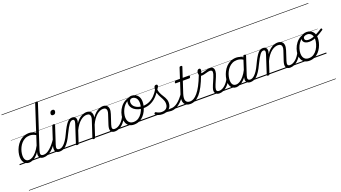

<svg xmlns="http://www.w3.org/2000/svg" viewBox="-100 -2098 6544 3682"><g transform="rotate(-20 3171.5 -257.5)"><path d="M186 17Q145 17 115 -3Q85 -23 68.5 -59.5Q52 -96 52 -146Q52 -190 64.5 -241Q77 -292 102.5 -341Q128 -390 166.5 -430.5Q205 -471 257 -495Q309 -519 375 -519Q408 -519 443.5 -508Q479 -497 508 -477L683 -1014Q687 -1026 693.5 -1030.5Q700 -1035 713 -1035Q731 -1035 736 -1027.5Q741 -1020 737 -1008L451 -134Q434 -81 444.5 -56Q455 -31 499 -31Q508 -31 512 -23.5Q516 -16 514.5 -7Q513 2 505.5 9.5Q498 17 484 17Q458 17 439 10Q420 3 408 -10.5Q396 -24 391 -43.5Q386 -63 389 -89L397 -123Q360 -69 321.5 -38.5Q283 -8 248.5 4.5Q214 17 186 17ZM201 -33Q236 -33 275 -55.5Q314 -78 354 -124.5Q394 -171 432 -243L494 -434Q458 -455 428.5 -462.5Q399 -470 372 -470Q318 -470 276 -449.5Q234 -429 202.5 -394Q171 -359 150.5 -317Q130 -275 120 -231.5Q110 -188 110 -150Q110 -114 120 -87.5Q130 -61 150 -47Q170 -33 201 -33ZM0 510H633V520H0ZM0 -20H633V0H0ZM0 -505H633V-500H0ZM0 -1030H633V-1020H0Z M487 17Q476 17 471.5 9.5Q467 2 468.5 -7Q470 -16 478.5 -23.5Q487 -31 502 -31Q533 -31 565.5 -46.5Q598 -62 632 -91.5Q666 -121 701 -162.5Q736 -204 771 -257Q778 -268 787 -266.5Q796 -265 800.5 -257Q805 -249 799 -239Q762 -178 724.5 -130Q687 -82 648.5 -49.5Q610 -17 569.5 0Q529 17 487 17ZM633 510V520ZM633 -20V0ZM633 -505V-500ZM633 -1030V-1020Z M811 17Q779 17 757.5 7Q736 -3 725.5 -23.5Q715 -44 715.5 -73Q716 -102 728 -140L843 -494Q848 -506 854.5 -510.5Q861 -515 874 -515Q890 -515 896.5 -509Q903 -503 899 -491L782 -134Q764 -81 773.5 -56Q783 -31 826 -31Q836 -31 840 -23.5Q844 -16 842.5 -7Q841 2 833 9.5Q825 17 811 17ZM931 -683Q914 -683 902.5 -692Q891 -701 891 -719Q891 -743 906 -762.5Q921 -782 949 -782Q966 -782 977.5 -773Q989 -764 989 -745Q989 -722 974.5 -702.5Q960 -683 931 -683ZM633 510H958V520H633ZM633 -20H958V0H633ZM633 -505H958V-500H633ZM633 -1030H958V-1020H633Z M812 17Q803 17 799 9.5Q795 2 797.5 -7Q800 -16 807.5 -23.5Q815 -31 827 -31Q844 -31 865.5 -40.5Q887 -50 912.5 -74Q938 -98 967.5 -141Q997 -184 1028 -251Q1067 -335 1097.5 -387Q1128 -439 1153 -467Q1178 -495 1202 -505.5Q1226 -516 1252 -516Q1262 -516 1265 -509Q1268 -502 1265.5 -492.5Q1263 -483 1257.5 -475.5Q1252 -468 1244 -468Q1227 -468 1210 -457Q1193 -446 1174 -421Q1155 -396 1131 -353Q1107 -310 1076 -246Q1039 -166 1004.5 -114.5Q970 -63 938 -34.5Q906 -6 875 5.5Q844 17 812 17ZM958 510H1058V520H958ZM958 -20H1058V0H958ZM958 -505H1058V-500H958ZM958 -1030H1058V-1020H958Z M1171 15Q1159 15 1151.5 10Q1144 5 1148 -6L1272 -388Q1285 -429 1278.5 -448.5Q1272 -468 1245 -468Q1234 -468 1229.5 -475.5Q1225 -483 1226 -492.5Q1227 -502 1234 -509Q1241 -516 1252 -516Q1275 -516 1291.5 -509Q1308 -502 1319 -488Q1330 -474 1332.5 -454Q1335 -434 1331 -408L1320 -372Q1348 -414 1378 -442Q1408 -470 1437.5 -487Q1467 -504 1494.5 -511.5Q1522 -519 1546 -519Q1595 -519 1623.5 -496Q1652 -473 1658 -429.5Q1664 -386 1643 -323L1538 -4Q1535 6 1529 10.5Q1523 15 1508 15Q1496 15 1488.5 10Q1481 5 1484 -6L1594 -340Q1607 -379 1606 -408Q1605 -437 1587.5 -453Q1570 -469 1532 -469Q1503 -469 1471.5 -456.5Q1440 -444 1407 -417Q1374 -390 1342 -347.5Q1310 -305 1281 -244L1202 -4Q1200 6 1193 10.5Q1186 15 1171 15ZM1938 17Q1908 17 1887.5 7Q1867 -3 1857 -23.5Q1847 -44 1848 -73Q1849 -102 1861 -140L1926 -340Q1940 -379 1938.5 -408Q1937 -437 1920 -453Q1903 -469 1867 -469Q1838 -469 1805.5 -456Q1773 -443 1739.5 -415Q1706 -387 1674 -342.5Q1642 -298 1613 -235H1588Q1616 -313 1653 -367Q1690 -421 1730 -455Q1770 -489 1809.5 -504Q1849 -519 1881 -519Q1929 -519 1957 -496Q1985 -473 1991 -429.5Q1997 -386 1976 -323L1914 -134Q1897 -81 1905 -56Q1913 -31 1953 -31Q1962 -31 1966 -23.5Q1970 -16 1968.5 -7Q1967 2 1959.5 9.5Q1952 17 1938 17ZM1058 510H2085V520H1058ZM1058 -20H2085V0H1058ZM1058 -505H2085V-500H1058ZM1058 -1030H2085V-1020H1058Z M1939 17Q1928 17 1923.5 9.5Q1919 2 1920.5 -7Q1922 -16 1930.5 -23.5Q1939 -31 1954 -31Q1984 -31 2014.5 -45.5Q2045 -60 2073.5 -85.5Q2102 -111 2126 -145Q2150 -179 2167 -217Q2172 -228 2180.5 -228Q2189 -228 2196 -220.5Q2203 -213 2199 -203Q2180 -157 2152.5 -117Q2125 -77 2091.5 -47Q2058 -17 2019.5 0Q1981 17 1939 17ZM2085 510V520ZM2085 -20V0ZM2085 -505V-500ZM2085 -1030V-1020Z M2329 19Q2273 19 2234.5 -4.5Q2196 -28 2176 -70.5Q2156 -113 2156 -168Q2156 -223 2176 -282Q2196 -341 2235 -392Q2274 -443 2332 -475Q2390 -507 2466 -507Q2476 -507 2477.5 -499Q2479 -491 2475 -483.5Q2471 -476 2463 -476Q2414 -476 2374.5 -456Q2335 -436 2305 -403.5Q2275 -371 2254.5 -330.5Q2234 -290 2223.5 -248.5Q2213 -207 2213 -170Q2213 -128 2227 -96.5Q2241 -65 2268.5 -48Q2296 -31 2335 -31Q2395 -31 2439 -61Q2483 -91 2513 -138Q2543 -185 2558 -237.5Q2573 -290 2573 -334Q2573 -381 2557 -412Q2541 -443 2515.5 -457.5Q2490 -472 2463 -472Q2450 -472 2444 -479Q2438 -486 2439 -495.5Q2440 -505 2446.5 -512Q2453 -519 2466 -519Q2510 -519 2547.5 -498.5Q2585 -478 2607.5 -438Q2630 -398 2630 -339Q2630 -298 2618.5 -249.5Q2607 -201 2583.5 -153.5Q2560 -106 2524 -67Q2488 -28 2439.5 -4.5Q2391 19 2329 19ZM2085 510H2686V520H2085ZM2085 -20H2686V0H2085ZM2085 -505H2686V-500H2085ZM2085 -1030H2686V-1020H2085Z M2606 -215Q2550 -215 2503.5 -229.5Q2457 -244 2423 -269Q2389 -294 2370.5 -328.5Q2352 -363 2352 -403Q2352 -429 2360.5 -450Q2369 -471 2384.5 -486.5Q2400 -502 2421 -510.5Q2442 -519 2465 -519Q2477 -519 2483 -512Q2489 -505 2488.5 -495.5Q2488 -486 2481.5 -479Q2475 -472 2463 -472Q2435 -472 2419 -454Q2403 -436 2403 -405Q2403 -374 2418 -347Q2433 -320 2461 -300.5Q2489 -281 2527 -270Q2565 -259 2611 -259Q2676 -259 2736 -285Q2796 -311 2848 -362.5Q2900 -414 2942 -488Q2949 -499 2959 -498Q2969 -497 2974.5 -489Q2980 -481 2974 -470Q2932 -389 2875 -332Q2818 -275 2750 -245Q2682 -215 2606 -215ZM2686 510V520ZM2686 -20V0ZM2686 -505V-500ZM2686 -1030V-1020Z M3091 17Q3073 17 3052.5 13.5Q3032 10 3006.5 8Q2981 6 2947 10L2975 -13Q3008 -22 3031.5 -25.5Q3055 -29 3073 -30Q3091 -31 3107 -31Q3116 -31 3119.5 -23.5Q3123 -16 3120.5 -7Q3118 2 3110.5 9.5Q3103 17 3091 17ZM2909 19Q2865 19 2828.5 6.5Q2792 -6 2772 -25Q2764 -32 2764 -40Q2764 -48 2773 -57Q2782 -66 2789 -66Q2796 -66 2807 -58Q2827 -45 2853.5 -36Q2880 -27 2910 -27Q2972 -27 3005.5 -59.5Q3039 -92 3039 -151Q3039 -179 3031.5 -204Q3024 -229 3011.5 -253Q2999 -277 2985.5 -301.5Q2972 -326 2959.5 -352.5Q2947 -379 2939.5 -408.5Q2932 -438 2932 -473Q2932 -514 2944.5 -534.5Q2957 -555 2983 -555Q2998 -555 3004 -547Q3010 -539 3010 -530Q3010 -517 3002.5 -502.5Q2995 -488 2975 -461Q2978 -429 2987.5 -402Q2997 -375 3010.5 -351Q3024 -327 3038.5 -304.5Q3053 -282 3066 -258.5Q3079 -235 3087 -209Q3095 -183 3095 -151Q3095 -72 3044.5 -26.5Q2994 19 2909 19ZM2686 510H3236V520H2686ZM2686 -20H3236V0H2686ZM2686 -505H3236V-500H2686ZM2686 -1030H3236V-1020H2686Z M3090 17Q3079 17 3074.5 9.5Q3070 2 3071.5 -7Q3073 -16 3081.5 -23.5Q3090 -31 3105 -31Q3135 -31 3168 -44Q3201 -57 3235 -83Q3269 -109 3305 -149Q3341 -189 3377 -244Q3385 -257 3394 -255Q3403 -253 3407.5 -243.5Q3412 -234 3405 -225Q3365 -161 3325.5 -115Q3286 -69 3246.5 -40Q3207 -11 3168 3Q3129 17 3090 17ZM3236 510V520ZM3236 -20V0ZM3236 -505V-500ZM3236 -1030V-1020Z M3477 17Q3433 17 3402.5 1Q3372 -15 3356 -45Q3340 -75 3340.5 -118.5Q3341 -162 3359 -217L3436 -452H3350Q3339 -452 3336.5 -458.5Q3334 -465 3337 -477Q3341 -489 3347.5 -494.5Q3354 -500 3364 -500H3451L3519 -709Q3523 -721 3529.5 -725.5Q3536 -730 3550 -730Q3567 -730 3573 -724Q3579 -718 3575 -706L3507 -500H3635Q3646 -500 3648.5 -494Q3651 -488 3648 -476Q3644 -463 3637.5 -457.5Q3631 -452 3621 -452H3492L3415 -219Q3399 -169 3397 -133Q3395 -97 3406 -74.5Q3417 -52 3438.5 -41.5Q3460 -31 3491 -31Q3501 -31 3505 -23.5Q3509 -16 3508 -7Q3507 2 3499 9.5Q3491 17 3477 17ZM3236 510H3624V520H3236ZM3236 -20H3624V0H3236ZM3236 -505H3624V-500H3236ZM3236 -1030H3624V-1020H3236Z M3477 17Q3464 17 3460.5 9.5Q3457 2 3459.5 -7Q3462 -16 3471 -23.5Q3480 -31 3492 -31Q3527 -31 3565.5 -53Q3604 -75 3645.5 -124Q3687 -173 3730 -253.5Q3773 -334 3818 -452Q3820 -457 3827.5 -458Q3835 -459 3843.5 -457Q3852 -455 3856.5 -449.5Q3861 -444 3858 -435Q3811 -310 3765.5 -223Q3720 -136 3673.5 -83.5Q3627 -31 3578.5 -7Q3530 17 3477 17ZM3623 510H3648V520H3623ZM3623 -20H3648V0H3623ZM3623 -505H3648V-500H3623ZM3623 -1030H3648V-1020H3623Z M4071 17Q4043 17 4022.5 7.5Q4002 -2 3990 -20Q3978 -38 3976.5 -64.5Q3975 -91 3987 -126Q3994 -149 4007 -179.5Q4020 -210 4034.5 -243Q4049 -276 4062.5 -309.5Q4076 -343 4085 -373Q4097 -420 4084 -436.5Q4071 -453 4044 -453Q4020 -453 3989 -445Q3958 -437 3926.5 -428.5Q3895 -420 3866 -420Q3848 -420 3836 -428.5Q3824 -437 3818 -452.5Q3812 -468 3812 -489Q3812 -508 3818 -524.5Q3824 -541 3836 -551Q3848 -561 3863 -561Q3878 -561 3884.5 -552Q3891 -543 3891 -529Q3891 -517 3885.5 -499Q3880 -481 3872 -466Q3889 -464 3911.5 -470Q3934 -476 3959.5 -484Q3985 -492 4011.5 -498Q4038 -504 4061 -504Q4092 -504 4113 -490.5Q4134 -477 4141 -446.5Q4148 -416 4135 -365Q4127 -337 4113.5 -304.5Q4100 -272 4085.5 -238Q4071 -204 4058 -173Q4045 -142 4038 -118Q4024 -72 4035 -51.5Q4046 -31 4085 -31Q4095 -31 4099.5 -23.5Q4104 -16 4102 -7Q4100 2 4092.5 9.5Q4085 17 4071 17ZM3649 510H4217V520H3649ZM3649 -20H4217V0H3649ZM3649 -505H4217V-500H3649ZM3649 -1030H4217V-1020H3649Z M4070 17Q4059 17 4054.5 9.5Q4050 2 4051.5 -7Q4053 -16 4061.5 -23.5Q4070 -31 4085 -31Q4115 -31 4145.5 -45.5Q4176 -60 4204.5 -85.5Q4233 -111 4257 -145Q4281 -179 4298 -217Q4303 -228 4311.5 -228Q4320 -228 4327 -220.5Q4334 -213 4330 -203Q4311 -157 4283.5 -117Q4256 -77 4222.5 -47Q4189 -17 4150.5 0Q4112 17 4070 17ZM4216 510V520ZM4216 -20V0ZM4216 -505V-500ZM4216 -1030V-1020Z M4415 17Q4374 17 4344 -3Q4314 -23 4298 -59.5Q4282 -96 4282 -146Q4282 -190 4294.5 -240.5Q4307 -291 4332 -340.5Q4357 -390 4395 -430Q4433 -470 4485.5 -494.5Q4538 -519 4604 -519Q4642 -519 4681.5 -505Q4721 -491 4752 -467L4740 -423Q4699 -451 4665.5 -460.5Q4632 -470 4601 -470Q4547 -470 4505 -449.5Q4463 -429 4431.5 -394Q4400 -359 4379.5 -317Q4359 -275 4349 -231.5Q4339 -188 4339 -150Q4339 -114 4349 -87.5Q4359 -61 4379 -47Q4399 -33 4430 -33Q4465 -33 4505 -56.5Q4545 -80 4586.5 -129Q4628 -178 4666 -254L4679 -214Q4635 -124 4587 -73.5Q4539 -23 4494.5 -3Q4450 17 4415 17ZM4704 17Q4675 17 4654.5 7Q4634 -3 4623.5 -22.5Q4613 -42 4613 -69Q4613 -96 4624 -130L4742 -494Q4746 -506 4752.5 -510.5Q4759 -515 4772 -515Q4790 -515 4795 -507.5Q4800 -500 4796 -488L4677 -125Q4661 -74 4673.5 -52.5Q4686 -31 4719 -31Q4728 -31 4732 -23.5Q4736 -16 4734.5 -7Q4733 2 4725.5 9.5Q4718 17 4704 17ZM4217 510H4852V520H4217ZM4217 -20H4852V0H4217ZM4217 -505H4852V-500H4217ZM4217 -1030H4852V-1020H4217Z M4706 17Q4697 17 4693 9.5Q4689 2 4691.5 -7Q4694 -16 4701.5 -23.5Q4709 -31 4721 -31Q4738 -31 4759.5 -40.5Q4781 -50 4806.5 -74Q4832 -98 4861.5 -141Q4891 -184 4922 -251Q4961 -335 4991.5 -387Q5022 -439 5047 -467Q5072 -495 5096 -505.5Q5120 -516 5146 -516Q5156 -516 5159 -509Q5162 -502 5159.5 -492.5Q5157 -483 5151.5 -475.5Q5146 -468 5138 -468Q5121 -468 5104 -457Q5087 -446 5068 -421Q5049 -396 5025 -353Q5001 -310 4970 -246Q4933 -166 4898.5 -114.5Q4864 -63 4832 -34.5Q4800 -6 4769 5.5Q4738 17 4706 17ZM4852 510H4952V520H4852ZM4852 -20H4952V0H4852ZM4852 -505H4952V-500H4852ZM4852 -1030H4952V-1020H4852Z M5514 17Q5485 17 5464.5 7Q5444 -3 5433.5 -23.5Q5423 -44 5424 -73Q5425 -102 5437 -140L5503 -340Q5516 -380 5513.5 -409Q5511 -438 5491.5 -453.5Q5472 -469 5434 -469Q5404 -469 5370.5 -456.5Q5337 -444 5302.5 -417Q5268 -390 5235.5 -346.5Q5203 -303 5174 -242L5096 -4Q5094 6 5087.5 10.5Q5081 15 5065 15Q5054 15 5046 10Q5038 5 5042 -6L5166 -388Q5179 -429 5172.5 -448.5Q5166 -468 5139 -468Q5129 -468 5124 -475.5Q5119 -483 5120 -492.5Q5121 -502 5128 -509Q5135 -516 5146 -516Q5170 -516 5187 -508.5Q5204 -501 5214 -486.5Q5224 -472 5226.5 -452.5Q5229 -433 5225 -408L5213 -369Q5242 -412 5272.5 -440.5Q5303 -469 5333.5 -486.5Q5364 -504 5393 -511.5Q5422 -519 5447 -519Q5497 -519 5527.5 -497Q5558 -475 5565.5 -431.5Q5573 -388 5552 -323L5490 -132Q5473 -80 5481.5 -55.5Q5490 -31 5530 -31Q5539 -31 5543 -23.5Q5547 -16 5545.5 -7Q5544 2 5536 9.5Q5528 17 5514 17ZM4952 510H5661V520H4952ZM4952 -20H5661V0H4952ZM4952 -505H5661V-500H4952ZM4952 -1030H5661V-1020H4952Z M5515 17Q5504 17 5499.5 9.5Q5495 2 5496.5 -7Q5498 -16 5506.5 -23.5Q5515 -31 5530 -31Q5560 -31 5590.5 -45.5Q5621 -60 5649.5 -85.5Q5678 -111 5702 -145Q5726 -179 5743 -217Q5748 -228 5756.5 -228Q5765 -228 5772 -220.5Q5779 -213 5775 -203Q5756 -157 5728.5 -117Q5701 -77 5667.5 -47Q5634 -17 5595.5 0Q5557 17 5515 17ZM5661 510V520ZM5661 -20V0ZM5661 -505V-500ZM5661 -1030V-1020Z M5905 19Q5849 19 5810.5 -4.5Q5772 -28 5752 -70.5Q5732 -113 5732 -168Q5732 -223 5752 -282.5Q5772 -342 5811 -392.5Q5850 -443 5908 -475Q5966 -507 6042 -507L6039 -476Q5978 -476 5931.5 -446Q5885 -416 5853 -369Q5821 -322 5805 -269Q5789 -216 5789 -170Q5789 -128 5803 -96.5Q5817 -65 5844.5 -48Q5872 -31 5911 -31Q5971 -31 6015 -61Q6059 -91 6089 -138Q6119 -185 6134 -237.5Q6149 -290 6149 -334Q6149 -381 6133 -412Q6117 -443 6091.5 -457.5Q6066 -472 6039 -472Q6001 -472 5977 -458Q5953 -444 5953 -416Q5953 -400 5962 -388.5Q5971 -377 5989.5 -371Q6008 -365 6035 -365Q6068 -365 6107.5 -377Q6147 -389 6198 -415Q6249 -441 6316 -484Q6324 -489 6330.5 -486Q6337 -483 6340.5 -476.5Q6344 -470 6343 -462.5Q6342 -455 6335 -451Q6268 -406 6214.5 -377.5Q6161 -349 6116.5 -336Q6072 -323 6031 -323Q5990 -323 5961 -334.5Q5932 -346 5917.5 -366.5Q5903 -387 5903 -413Q5903 -443 5920.5 -467Q5938 -491 5969 -505Q6000 -519 6042 -519Q6086 -519 6123.5 -498.5Q6161 -478 6183.5 -438Q6206 -398 6206 -339Q6206 -298 6194.5 -249.5Q6183 -201 6159.5 -153.5Q6136 -106 6100 -67Q6064 -28 6015.5 -4.5Q5967 19 5905 19ZM5661 510H6262V520H5661ZM5661 -20H6262V0H5661ZM5661 -505H6262V-500H5661ZM5661 -1030H6262V-1020H5661Z"/></g></svg>

Font: Playwrite CO Guides
Style: Regular
Weight: 400
Designer: Veronika Burian, José Scaglione
Foundry: TypeTogether
Version: Version 1.003